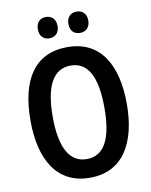

<svg xmlns="http://www.w3.org/2000/svg" viewBox="-98 -1048 839 1064"><g transform="rotate(-10 321.5 -516.0)"><path d="M179 -916C179 -876 203 -856 234 -856C266 -856 290 -877 290 -916C290 -955 266 -976 234 -976C203 -976 179 -956 179 -916ZM351 -916C351 -876 374 -856 407 -856C439 -856 463 -877 463 -916C463 -955 439 -976 407 -976C375 -976 351 -956 351 -916ZM593 -424C593 -644 508 -791 323 -791C142 -791 51 -660 51 -425C51 -207 135 -56 322 -56C507 -56 593 -204 593 -424ZM176 -424C176 -595 223 -687 323 -687C421 -687 467 -597 467 -424C467 -251 421 -161 322 -161C224 -161 176 -253 176 -424Z"/></g></svg>

Font: Noto Sans Malayalam UI Condensed SemiBold
Style: Regular
Weight: 600
Width: 3
Designer: Jelle Bosma - Monotype Design Team
Foundry: Monotype Imaging Inc.
Version: Version 2.104